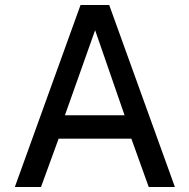

<svg xmlns="http://www.w3.org/2000/svg" viewBox="-20 -743 753 763"><path d="M39 0H143L213 -192H502L571 0H675L414 -723H300ZM238 -285 358 -623 475 -285Z"/></svg>

Font: United Sans Medium
Style: Regular
Weight: 500
Designer: Pablo Impallari, Rodrigo Fuenzalida (Modified by Dan O. Williams)
Version: Version 1.000;PS 001.000;hotconv 1.0.88;makeotf.lib2.5.64775